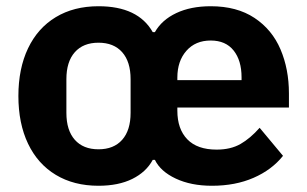

<svg xmlns="http://www.w3.org/2000/svg" viewBox="-20 -583 986 616"><path d="M477 -70H470Q449 -31 404.5 -9Q360 13 296 13Q217 13 159 -22Q101 -57 70 -122Q39 -187 39 -275Q39 -363 70 -428Q101 -493 159 -528Q217 -563 296 -563Q423 -563 470 -480H477Q499 -519 545.5 -541Q592 -563 656 -563Q740 -563 796.5 -525.5Q853 -488 880 -424.5Q907 -361 907 -283V-238H549V-228Q549 -169 581 -136Q613 -103 675 -103Q720 -103 751.5 -121Q783 -139 813 -173L888 -83Q852 -38 793.5 -12.5Q735 13 660 13Q593 13 544 -10Q495 -33 477 -70ZM755 -335Q755 -389 729.5 -421Q704 -453 656 -453Q607 -453 578 -420Q549 -387 549 -334V-326H755ZM399 -221V-329Q399 -385 372 -415.5Q345 -446 296 -446Q247 -446 220 -415.5Q193 -385 193 -329V-221Q193 -165 220 -134.5Q247 -104 296 -104Q345 -104 372 -134.5Q399 -165 399 -221Z"/></svg>

Font: IBM Plex Sans JP
Style: Bold
Weight: 700
Designer: Mike Abbink; Paul van der Laan; Pieter van Rosmalen; Wujin Sim; Yejin Wi; Jinhee Kim; Boomi Park; Yona Kim; Kichan Ma
Foundry: Sandoll Inc.
Version: Version 1.001